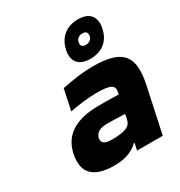

<svg xmlns="http://www.w3.org/2000/svg" viewBox="-181 -893 964 1028"><g transform="rotate(-30 301.0 -379.0)"><path d="M392 -509C330 -509 278 -501 200 -486L173 -358C233 -369 291 -376 338 -376C431 -376 450 -361 440 -317L439 -309C382 -311 340 -311 318 -311C174 -311 92 -260 70 -156C47 -46 100 9 230 9C285 9 337 -3 377 -42H382L373 0H532L592 -280C626 -443 578 -509 392 -509ZM229 -161C235 -189 262 -205 305 -205C324 -205 364 -204 416 -202L410 -172C402 -135 375 -118 286 -118C243 -118 223 -131 229 -161ZM313 -656C300 -591 331 -550 404 -550C476 -550 525 -591 538 -656L539 -659C553 -725 522 -767 450 -767C377 -767 328 -725 314 -659ZM392 -658V-659C396 -678 411 -690 433 -690C454 -690 464 -678 460 -659V-658C456 -639 440 -627 419 -627C397 -627 388 -639 392 -658Z"/></g></svg>

Font: LT Wave Text Black Italic
Style: Regular
Weight: 900
Designer: Daniel Lyons
Version: Version 2.5 (Glyphs App)